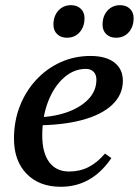

<svg xmlns="http://www.w3.org/2000/svg" viewBox="-20 -714 540 747"><path d="M216.5 12.7Q132.5 12.7 83.4 -37.9Q34.4 -88.6 34.4 -174.6Q34.4 -242.6 57.1 -300.8Q79.8 -359 120.5 -403Q161.2 -447.1 215.3 -471.7Q269.4 -496.3 332.2 -496.3Q392 -496.3 425 -470.8Q458 -445.4 458 -399.4Q458 -345.8 416.8 -306.6Q375.6 -267.4 298.5 -246.8Q221.5 -226.3 113.8 -226.3V-257.5Q181.9 -257.5 236.3 -275.8Q290.8 -294.1 322.9 -327Q355.1 -359.9 355.1 -404.2Q355.1 -423.7 344 -434.8Q333 -446 314.5 -446Q266.8 -446 228.1 -411.3Q189.4 -376.7 166.9 -318.2Q144.4 -259.8 144.4 -186.5Q144.4 -119.6 171.5 -83.1Q198.7 -46.7 248.7 -46.7Q290.4 -46.7 324.3 -63.9Q358.3 -81.1 388.4 -116.5L413.3 -99Q337.8 12.7 216.5 12.7ZM431.4 -567.2Q408 -567.2 393.5 -581.2Q379 -595.1 379 -617.7Q379 -651.8 398.2 -672.8Q417.5 -693.9 447.4 -693.9Q470.9 -693.9 485.4 -679.9Q499.9 -666 499.9 -643.4Q499.9 -610.1 481.1 -588.7Q462.2 -567.2 431.4 -567.2ZM240.3 -567.2Q216.9 -567.2 202.4 -581.2Q187.9 -595.1 187.9 -617.7Q187.9 -651.8 207.1 -672.8Q226.4 -693.9 256.3 -693.9Q279.8 -693.9 294.3 -679.9Q308.8 -666 308.8 -643.4Q308.8 -610.1 290 -588.7Q271.1 -567.2 240.3 -567.2Z"/></svg>

Font: Platypi Light
Style: Italic
Weight: 300
Italic angle: -13°
Designer: David Sargent
Foundry: Bolt Cutter Type
Version: Version 1.200